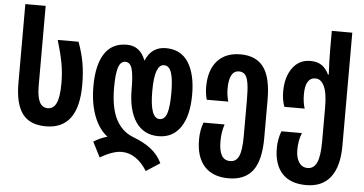

<svg xmlns="http://www.w3.org/2000/svg" viewBox="-61 -876 2335 1232"><g transform="rotate(5 1106.5 -260.0)"><path d="M54 -251V-760H185V-246Q185 -176 202 -141.5Q219 -107 255 -107Q293 -107 311 -147Q329 -187 329 -275Q329 -343 317 -406.5Q305 -470 281 -549H415Q441 -479 452 -415Q463 -351 463 -275Q463 10 253 10Q149 10 101.5 -54.5Q54 -119 54 -251Z M753 131Q696 131 615 179L565 81Q582 70 607 58.5Q632 47 653 42Q596 -2 565.5 -83.5Q535 -165 535 -274Q535 -409 582.5 -483Q630 -557 726 -557Q812 -557 846 -467H848Q886 -557 978 -557Q1074 -557 1122.5 -482Q1171 -407 1171 -274Q1171 -139 1121 -64.5Q1071 10 978 10Q883 10 832 -65Q781 -140 781 -276Q781 -367 769 -407Q757 -447 726 -447Q695 -447 681.5 -406Q668 -365 668 -276Q668 -146 706.5 -72Q745 2 818 30Q889 57 934.5 92.5Q980 128 1006 182L917 240Q884 187 842.5 159Q801 131 753 131ZM1037 -274Q1037 -362 1022.5 -404.5Q1008 -447 975 -447Q945 -447 929.5 -405Q914 -363 914 -274Q914 -100 976 -100Q1009 -100 1023 -141.5Q1037 -183 1037 -274Z M1240 9Q1240 -51 1259 -102H1395Q1378 -52 1378 7Q1378 68 1395.5 98.5Q1413 129 1451 129Q1489 129 1506.5 91.5Q1524 54 1524 -38V-274Q1524 -341 1517.5 -379Q1511 -417 1497 -433Q1483 -449 1458 -449Q1394 -449 1394 -332Q1394 -289 1406 -250H1267Q1256 -292 1256 -332Q1256 -440 1309 -499.5Q1362 -559 1458 -559Q1559 -559 1607.5 -493Q1656 -427 1656 -283V-38Q1656 107 1605 173.5Q1554 240 1450 240Q1348 240 1294 180.5Q1240 121 1240 9Z M1742 20Q1742 -37 1762 -90H1894Q1874 -41 1874 20Q1874 70 1894 100Q1914 130 1950 130Q1990 130 2009 88Q2028 46 2028 -48V-267Q2028 -360 2007 -403.5Q1986 -447 1951 -447Q1885 -447 1885 -338Q1885 -288 1898 -248H1767Q1751 -292 1751 -345Q1751 -439 1793.5 -497.5Q1836 -556 1908 -556Q1955 -556 1983 -535.5Q2011 -515 2028 -479H2033Q2028 -572 2028 -644V-760H2160V-31Q2160 101 2107 170.5Q2054 240 1950 240Q1847 240 1794.5 182.5Q1742 125 1742 20Z"/></g></svg>

Font: Noto Sans Georgian Bold Cond
Style: Regular
Weight: 700
Width: 3
Designer: Monotype Design team
Foundry: Monotype Imaging Inc.
Version: Version 1.000